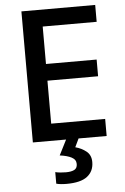

<svg xmlns="http://www.w3.org/2000/svg" viewBox="-62 -758 681 1042"><g transform="rotate(-5 278.5 -237.0)"><path d="M497 0H95V-714H497V-622H203V-418H479V-327H203V-93H497ZM407 134Q407 184 371 212Q335 240 258 240Q224 240 202 234V171Q227 177 260 177Q289 177 305.5 168.5Q322 160 322 137Q322 113 298 100.5Q274 88 234 83L276 0H344L322 46Q356 55 381.5 75.5Q407 96 407 134Z"/></g></svg>

Font: Noto Sans Medium
Style: Regular
Weight: 500
Designer: Monotype Design Team
Foundry: Monotype Imaging Inc.
Version: Version 2.007